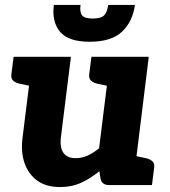

<svg xmlns="http://www.w3.org/2000/svg" viewBox="-20 -749 687 777"><path d="M223 8Q167 8 131 -18Q95 -44 79.5 -88.5Q64 -133 71 -190L112 -519H267L226 -190Q222 -151 237 -130Q252 -109 286 -109Q312 -109 335 -119.5Q358 -130 381 -149L427 -519H582L518 0H422Q392 0 387 -26L382 -56Q348 -28 309.5 -10Q271 8 223 8ZM498 0 527 -118 570 -109Q587 -105 596.5 -96.5Q606 -88 604 -71L595 0ZM132 -519 103 -401 60 -410Q43 -414 33.5 -422.5Q24 -431 26 -448L35 -519ZM447 -519 418 -401 375 -410Q358 -414 348.5 -422.5Q339 -431 341 -448L350 -519ZM343 -580Q256 -580 222.5 -621Q189 -662 198 -729H306Q302 -700 312 -687Q322 -674 355 -674Q389 -674 401.5 -687Q414 -700 418 -729H526Q517 -662 474 -621Q431 -580 343 -580Z"/></svg>

Font: Aleo Black
Style: Italic
Weight: 900
Italic angle: -7°
Designer: Alessio Laiso
Foundry: Alessio Laiso
Version: Version 2.001;gftools[0.9.29]